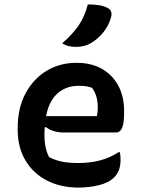

<svg xmlns="http://www.w3.org/2000/svg" viewBox="-20 -834 640 868"><path d="M326 -550Q394 -550 442 -522Q490 -494 515.5 -445.5Q541 -397 541 -333V-329Q541 -274 531.5 -254.5Q522 -235 505 -235H268Q242 -235 221 -242Q200 -249 187 -260L182 -257Q181 -244 181 -230V-223Q181 -163 202 -124Q228 -110 259 -103.5Q290 -97 335 -97Q386 -97 431 -108.5Q476 -120 516 -146H522Q525 -131 525 -113Q525 -84 517.5 -65Q510 -46 496 -32Q472 -8 428 3Q384 14 334 14Q255 14 193 -17.5Q131 -49 95.5 -108Q60 -167 60 -248V-255Q60 -345 95 -411Q130 -477 190 -513.5Q250 -550 326 -550ZM335 -446Q279 -446 240.5 -412Q202 -378 188 -309H418Q420 -318 421 -327.5Q422 -337 422 -346Q422 -374 416 -396Q410 -418 396 -437Q383 -442 370 -444Q357 -446 335 -446ZM377 -814Q405 -814 427 -810.5Q449 -807 465 -799Q479 -792 482.5 -780.5Q486 -769 482 -756Q472 -719 448 -689Q424 -659 394 -641Q378 -631 360.5 -626.5Q343 -622 322 -622Q287 -622 261 -638Q308 -679 335.5 -719Q363 -759 377 -814Z"/></svg>

Font: Recursive Mn Csl St SmB
Style: Regular
Weight: 600
Monospace: yes
Version: Version 1.079;hotconv 1.0.112;makeotfexe 2.5.65598; ttfautoh